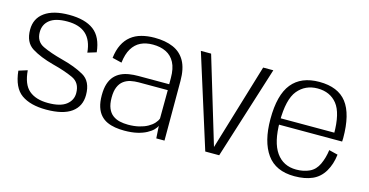

<svg xmlns="http://www.w3.org/2000/svg" viewBox="-66 -890 2275 1185"><g transform="rotate(15 1071.5 -297.0)"><path d="M268.5 4.5Q376.5 4.5 430.2 -34.8Q484 -74 484 -146Q484 -233.5 426 -266.2Q368 -299 283.5 -320.5Q207 -340.5 157.2 -364.2Q107.5 -388 107.5 -448Q107.5 -497 144.2 -526Q181 -555 256 -555Q333.5 -555 375.2 -517Q417 -479 424 -401L479.5 -418Q469.5 -514 414 -555.8Q358.5 -597.5 256.5 -597.5Q155.5 -597.5 100.8 -558Q46 -518.5 46 -447.5Q46 -366 100 -332.5Q154 -299 238 -276.5Q316.5 -256.5 369.5 -232.2Q422.5 -208 422.5 -141.5Q422.5 -96 385 -67Q347.5 -38 269.5 -38Q191.5 -38 147.8 -75Q104 -112 97 -201L41.5 -183.5Q52.5 -77 110.2 -36.2Q168 4.5 268.5 4.5Z M768 5Q814.5 5 849.8 -3.2Q885 -11.5 909.5 -24.8Q934 -38 948.2 -52.5Q962.5 -67 967 -79.5L972 0H1024.5V-381Q1024.5 -460 997.8 -507.5Q971 -555 921.2 -576.2Q871.5 -597.5 802.5 -597.5Q757 -597.5 719 -587.2Q681 -577 652.8 -554.5Q624.5 -532 606.8 -496.5Q589 -461 583 -410.5L643.5 -396Q650 -452 671 -486.8Q692 -521.5 725.2 -537.8Q758.5 -554 803 -554Q851.5 -554 887.2 -536.5Q923 -519 942.8 -481.5Q962.5 -444 962.5 -383.5V-343.5H765Q735.5 -343.5 707.8 -339.2Q680 -335 656.5 -324Q633 -313 615.2 -293.5Q597.5 -274 587.8 -244Q578 -214 578 -171Q578 -127 588 -96.2Q598 -65.5 615.8 -45.8Q633.5 -26 657.5 -15Q681.5 -4 709.5 0.5Q737.5 5 768 5ZM781 -36.5Q753 -36.5 727.8 -42.2Q702.5 -48 682.8 -62.8Q663 -77.5 651.8 -104.2Q640.5 -131 640.5 -172.5Q640.5 -214 651.8 -240.2Q663 -266.5 682.5 -281Q702 -295.5 726.8 -300.8Q751.5 -306 778.5 -306H963.5L962.5 -124.5Q957 -108.5 942.5 -92.8Q928 -77 905 -64.2Q882 -51.5 850.8 -44Q819.5 -36.5 781 -36.5Z M1285 0H1374L1561 -593H1496L1329.5 -40H1330L1163.5 -593H1098Z M1855 5V-37.5Q1772.5 -37.5 1727 -101.8Q1681.5 -166 1681.5 -298Q1681.5 -440.5 1729.2 -498Q1777 -555.5 1855 -555.5Q1935 -555.5 1979.8 -499.5Q2024.5 -443.5 2024.5 -310L2030 -318.5H1673V-278H2085Q2086 -288.5 2086 -300Q2086 -453.5 2030.2 -525.5Q1974.5 -597.5 1855 -597.5Q1739 -597.5 1680.2 -525Q1621.5 -452.5 1621.5 -298Q1621.5 -154.5 1678.2 -74.8Q1735 5 1855 5ZM1855 -37.5V5Q1922.5 5 1969.5 -16Q2016.5 -37 2044 -83.8Q2071.5 -130.5 2078.5 -192.5L2022 -206.5Q2015.5 -156 1996 -114Q1976.5 -72 1939.5 -54.8Q1902.5 -37.5 1855 -37.5Z"/></g></svg>

Font: Anybody UltraCondensed Thin Light
Style: Regular
Weight: 300
Version: Version 1.111